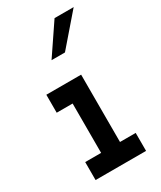

<svg xmlns="http://www.w3.org/2000/svg" viewBox="-161 -671 614 731"><g transform="rotate(-30 146.0 -306.0)"><path d="M257 0H35V-79H105V-296H35V-375H188V-79H257ZM177 -479H118Q141 -512 163 -545.5Q185 -579 208 -612H292Q263 -579 234.5 -545.5Q206 -512 177 -479Z"/></g></svg>

Font: Josefin Slab
Style: Bold
Weight: 700
Designer: Santiago Orozco
Foundry: Typemade
Version: Version 2.000